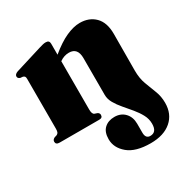

<svg xmlns="http://www.w3.org/2000/svg" viewBox="-165 -612 944 980"><g transform="rotate(-30 307.5 -122.0)"><path d="M364 -96V-312.5Q364 -374 313 -374Q283.5 -374 258 -355.5V-71Q258 -44 270 -39L285 -34Q296.5 -28.5 296.5 -17.5Q296.5 0 277 0H43Q21 0 21 -17.5Q21 -29.5 34.5 -36L49 -40.5Q56 -44 59 -50.5Q62 -57 62 -71V-364.5Q62 -375 58.8 -379Q55.5 -383 49 -385L34 -386.5Q20.5 -391 20.5 -402.5Q20.5 -415 39.5 -422L198.5 -471Q212.5 -475 220.2 -477Q228 -479 237.5 -479Q258 -479 258 -459V-394Q312 -438.5 356 -458.2Q400 -478 436.5 -478Q491.5 -478 525.8 -443.8Q560 -409.5 560 -342.5L559 -126.5Q559 -81 572 -45.8Q585 -10.5 598 22.2Q611 55 611 93Q611 159 566.8 197.2Q522.5 235.5 445 235.5Q356.5 235.5 312.2 198.2Q268 161 268 110.5Q268 68 290.8 47Q313.5 26 350 26Q387.5 26 410.8 50.5Q434 75 434 114.5V167Q434 202 461.5 202Q500 202 500 152Q500 123.5 486.2 98Q472.5 72.5 452.2 48.2Q432 24 411.8 0.5Q391.5 -23 377.8 -47Q364 -71 364 -96Z"/></g></svg>

Font: Fraunces 72pt S000 Black
Style: Regular
Weight: 900
Version: Version 1.000; ttfautohint (v1.8.3)